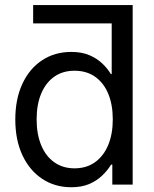

<svg xmlns="http://www.w3.org/2000/svg" viewBox="-20 -748 626 778"><path d="M473.6 -653.3H114.3V-727.5H517.6ZM269 10.7Q201.7 10.7 150.4 -23.7Q99.1 -58.1 70.6 -119.6Q42 -181.2 42 -263.7Q42 -346.7 70.6 -408.2Q99.1 -469.7 150.4 -503.7Q201.7 -537.6 269 -537.6Q311.5 -537.6 342.3 -524.4Q373 -511.2 394.5 -490.7Q416 -470.2 429.2 -447.8H432.6V-727.5H517.6V0H435.1V-81.1H430.2Q416 -57.6 394 -36.6Q372.1 -15.6 341.6 -2.4Q311 10.7 269 10.7ZM281.7 -65.9Q330.6 -65.9 365.2 -90.8Q399.9 -115.7 418.5 -160.4Q437 -205.1 437 -264.2Q437 -323.7 418.7 -367.9Q400.4 -412.1 365.7 -436.8Q331.1 -461.4 281.7 -461.4Q234.4 -461.4 200 -437.3Q165.5 -413.1 147 -368.9Q128.4 -324.7 128.4 -264.2Q128.4 -204.1 147 -159.4Q165.5 -114.7 200.2 -90.3Q234.9 -65.9 281.7 -65.9Z"/></svg>

Font: Inter 24pt
Style: Regular
Weight: 400
Designer: Rasmus Andersson
Foundry: rsms
Version: Version 4.001;git-66647c0bb